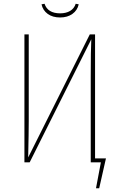

<svg xmlns="http://www.w3.org/2000/svg" viewBox="-20 -864 635 1022"><path d="M201 -841 217 -844Q234 -793 300 -793Q332 -793 353.5 -806Q375 -819 383 -844L399 -841Q392 -809 365.5 -790Q339 -771 300 -771Q260 -771 234 -790Q208 -809 201 -841ZM544 -21 508 138H491L517 0H463V-456Q463 -600 466 -655L138 0H110V-681H133V-219Q133 -164 130 -26L458 -681H486V-21Z"/></svg>

Font: Fira Sans Condensed Thin
Style: Regular
Weight: 250
Width: 3
Designer: Carrois Corporate & Edenspiekermann AG
Foundry: Carrois Corporate GbR & Edenspiekermann AG
Version: Version 4.203